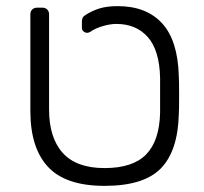

<svg xmlns="http://www.w3.org/2000/svg" viewBox="-20 -596 664 626"><path d="M79 -234V-549Q79 -559 85 -565Q91 -571 101 -571H118Q128 -571 134 -565Q140 -559 140 -549V-239Q140 -147 184.5 -97.5Q229 -48 321 -48Q413 -48 456.5 -92.5Q500 -137 502 -229V-263V-342Q500 -432 462 -475Q424 -518 359 -518Q340 -518 315.5 -511Q291 -504 274 -492Q269 -489 264 -489Q258 -489 252.5 -493.5Q247 -498 247 -505V-518V-523Q247 -532 249 -537Q251 -542 257 -546Q280 -561 304.5 -568.5Q329 -576 364 -576Q457 -576 508.5 -520Q560 -464 563 -347Q564 -337 564 -286Q564 -234 563 -224Q560 -104 504.5 -47Q449 10 321 10Q194 10 136.5 -52Q79 -114 79 -234Z"/></svg>

Font: Rubik
Style: Regular
Weight: 300
Designer: Hubert & Fischer
Foundry: Hubert & Fischer
Version: Version 1.100